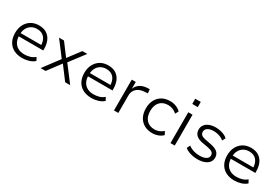

<svg xmlns="http://www.w3.org/2000/svg" viewBox="61 -1674 3847 2654"><g transform="rotate(30 1984.5 -347.0)"><path d="M321 8Q242 8 184 -22Q126 -52 94.5 -109Q63 -166 63 -246Q63 -321 92 -378Q121 -435 174.5 -468Q228 -501 302 -501Q375 -501 423.5 -470Q472 -439 497 -383.5Q522 -328 522 -252V-229H112V-281H482L461 -261Q461 -348 420 -396.5Q379 -445 302 -445Q251 -445 212 -421.5Q173 -398 151.5 -356Q130 -314 130 -255V-247Q130 -183 153.5 -139.5Q177 -96 219.5 -73.5Q262 -51 320 -51Q362 -51 405 -62.5Q448 -74 486 -106L513 -56Q476 -23 424 -7.5Q372 8 321 8Z M612 0 816 -272 817 -235 622 -492H701L850 -294H845L994 -492H1073L880 -238V-268L1084 0H1004L845 -211H849L691 0Z M1426 8Q1347 8 1289 -22Q1231 -52 1199.5 -109Q1168 -166 1168 -246Q1168 -321 1197 -378Q1226 -435 1279.5 -468Q1333 -501 1407 -501Q1480 -501 1528.5 -470Q1577 -439 1602 -383.5Q1627 -328 1627 -252V-229H1217V-281H1587L1566 -261Q1566 -348 1525 -396.5Q1484 -445 1407 -445Q1356 -445 1317 -421.5Q1278 -398 1256.5 -356Q1235 -314 1235 -255V-247Q1235 -183 1258.5 -139.5Q1282 -96 1324.5 -73.5Q1367 -51 1425 -51Q1467 -51 1510 -62.5Q1553 -74 1591 -106L1618 -56Q1581 -23 1529 -7.5Q1477 8 1426 8Z M1783 0V-492H1847V-382Q1866 -435 1912 -465.5Q1958 -496 2024 -500L2064 -502L2071 -439L2007 -434Q1935 -427 1893.5 -385.5Q1852 -344 1852 -282V0Z M2394 8Q2320 8 2265 -23.5Q2210 -55 2180 -112Q2150 -169 2150 -247Q2150 -325 2180.5 -382Q2211 -439 2265.5 -470Q2320 -501 2395 -501Q2444 -501 2489 -483.5Q2534 -466 2564 -435L2537 -384Q2507 -412 2470.5 -426Q2434 -440 2399 -440Q2315 -440 2267.5 -389.5Q2220 -339 2220 -246Q2220 -154 2267.5 -103Q2315 -52 2398 -52Q2433 -52 2469.5 -66Q2506 -80 2534 -107L2561 -56Q2533 -26 2488.5 -9Q2444 8 2394 8Z M2675 -619V-702H2763V-619ZM2685 0V-492H2753V0Z M3117 8Q3078 8 3039.5 0.5Q3001 -7 2968 -21Q2935 -35 2913 -55L2938 -106Q2964 -86 2994 -73.5Q3024 -61 3056 -55.5Q3088 -50 3119 -50Q3183 -50 3219.5 -71.5Q3256 -93 3256 -130Q3256 -162 3234.5 -179.5Q3213 -197 3164 -207L3064 -225Q2996 -238 2962 -271Q2928 -304 2928 -359Q2928 -401 2951.5 -433Q2975 -465 3019 -483Q3063 -501 3123 -501Q3157 -501 3193 -493.5Q3229 -486 3260.5 -472Q3292 -458 3311 -437L3285 -387Q3264 -407 3236.5 -419Q3209 -431 3179.5 -437Q3150 -443 3122 -443Q3062 -443 3027.5 -420.5Q2993 -398 2993 -360Q2993 -329 3013 -311Q3033 -293 3079 -284L3177 -265Q3250 -250 3285.5 -218.5Q3321 -187 3321 -132Q3321 -89 3296 -57.5Q3271 -26 3225 -9Q3179 8 3117 8Z M3706 8Q3627 8 3569 -22Q3511 -52 3479.5 -109Q3448 -166 3448 -246Q3448 -321 3477 -378Q3506 -435 3559.5 -468Q3613 -501 3687 -501Q3760 -501 3808.5 -470Q3857 -439 3882 -383.5Q3907 -328 3907 -252V-229H3497V-281H3867L3846 -261Q3846 -348 3805 -396.5Q3764 -445 3687 -445Q3636 -445 3597 -421.5Q3558 -398 3536.5 -356Q3515 -314 3515 -255V-247Q3515 -183 3538.5 -139.5Q3562 -96 3604.5 -73.5Q3647 -51 3705 -51Q3747 -51 3790 -62.5Q3833 -74 3871 -106L3898 -56Q3861 -23 3809 -7.5Q3757 8 3706 8Z"/></g></svg>

Font: Nunito Sans 8pt Light
Style: Regular
Weight: 300
Version: Version 3.101;gftools[0.9.27]